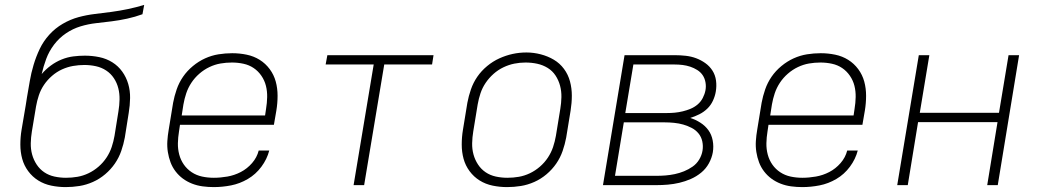

<svg xmlns="http://www.w3.org/2000/svg" viewBox="-20 -755 4240 783"><path d="M248 8Q218 8 189 2Q160 -4 136 -19Q112 -34 95 -57Q78 -80 70.5 -107.5Q63 -135 63 -165.5Q63 -196 68 -226L85 -326Q86 -334 87.5 -342Q89 -350 90 -358Q96 -392 101.5 -424.5Q107 -457 117 -490.5Q127 -524 142 -555.5Q157 -587 181 -613.5Q205 -640 236 -658Q267 -676 300 -685Q333 -694 367 -698Q401 -702 434.5 -706.5Q468 -711 501.5 -718Q535 -725 568 -735L561 -697Q531 -686 499 -679Q467 -672 435 -668Q403 -664 371.5 -660.5Q340 -657 308.5 -647.5Q277 -638 249 -619Q221 -600 200.5 -573Q180 -546 168.5 -515Q157 -484 150 -453Q166 -472 187 -487.5Q208 -503 231.5 -512.5Q255 -522 279 -525Q303 -528 326 -528Q356 -528 385 -522Q414 -516 438 -501Q462 -486 478.5 -463Q495 -440 503 -412.5Q511 -385 510.5 -355Q510 -325 505 -295L489 -194Q484 -167 474.5 -139.5Q465 -112 448.5 -88Q432 -64 409 -44.5Q386 -25 359 -13Q332 -1 304 3.5Q276 8 248 8ZM249 -30Q249 -30 249 -30Q249 -30 249 -30Q273 -30 296 -34Q319 -38 341 -48.5Q363 -59 382 -75.5Q401 -92 414.5 -112.5Q428 -133 435.5 -155.5Q443 -178 447 -201L463 -301Q467 -325 467.5 -349Q468 -373 462.5 -395Q457 -417 444.5 -436Q432 -455 413 -467.5Q394 -480 371 -485Q348 -490 324 -490Q301 -490 278 -486Q255 -482 233 -472Q211 -462 192 -445.5Q173 -429 159.5 -409Q146 -389 138.5 -366.5Q131 -344 127 -321L110 -219Q106 -195 105.5 -171Q105 -147 111 -125Q117 -103 129.5 -84Q142 -65 160.5 -52.5Q179 -40 202 -35Q225 -30 249 -30Z M852 8Q829 8 806.5 5Q784 2 763.5 -6Q743 -14 726 -26.5Q709 -39 696 -56Q683 -73 675.5 -93Q668 -113 664.5 -135Q661 -157 662.5 -180Q664 -203 668 -226L686 -336Q691 -363 700.5 -390.5Q710 -418 726.5 -442Q743 -466 766.5 -485.5Q790 -505 816.5 -517Q843 -529 871 -533.5Q899 -538 927 -538Q957 -538 986 -532Q1015 -526 1039 -511Q1063 -496 1080 -473Q1097 -450 1104.5 -422.5Q1112 -395 1112 -364.5Q1112 -334 1107 -304L1097 -246H714L710 -219Q706 -195 705.5 -171Q705 -147 711 -124.5Q717 -102 730 -83.5Q743 -65 762 -52.5Q781 -40 804 -35Q827 -30 852 -30Q879 -30 907.5 -35Q936 -40 962 -53.5Q988 -67 1008 -90Q1028 -113 1035 -141H1078Q1069 -106 1046 -75Q1023 -44 990.5 -25Q958 -6 922.5 1Q887 8 852 8ZM1061 -284 1065 -311Q1069 -335 1069.5 -359Q1070 -383 1064.5 -405Q1059 -427 1046 -446Q1033 -465 1014.5 -477.5Q996 -490 973 -495Q950 -500 926 -500Q926 -500 926 -500Q926 -500 926 -500Q902 -500 879 -496Q856 -492 834 -481.5Q812 -471 793 -454.5Q774 -438 760.5 -417.5Q747 -397 739.5 -374.5Q732 -352 728 -329L721 -284Z M1422 0 1504 -492H1308L1315 -530H1748L1742 -492H1547L1465 0Z M2048 8Q2018 8 1989 2Q1960 -4 1936 -19Q1912 -34 1895 -57Q1878 -80 1870.5 -107.5Q1863 -135 1863 -165.5Q1863 -196 1868 -226L1886 -336Q1891 -363 1900.5 -390.5Q1910 -418 1926.5 -442Q1943 -466 1966.5 -485.5Q1990 -505 2016.5 -517Q2043 -529 2070.5 -535Q2098 -541 2127 -541Q2156 -541 2185 -533.5Q2214 -526 2238.5 -511.5Q2263 -497 2280 -474Q2297 -451 2304.5 -423Q2312 -395 2312 -365Q2312 -335 2307 -304L2289 -194Q2284 -167 2274.5 -139.5Q2265 -112 2248.5 -88Q2232 -64 2209 -44.5Q2186 -25 2159 -13Q2132 -1 2104 3.5Q2076 8 2048 8ZM2049 -30Q2049 -30 2049 -30Q2049 -30 2049 -30Q2073 -30 2096 -34Q2119 -38 2141 -48.5Q2163 -59 2182 -75.5Q2201 -92 2214.5 -112.5Q2228 -133 2235.5 -155.5Q2243 -178 2247 -201L2265 -311Q2269 -335 2269.5 -359Q2270 -383 2264 -405.5Q2258 -428 2245.5 -447Q2233 -466 2213.5 -478Q2194 -490 2171 -495Q2148 -500 2123 -500Q2100 -500 2077.5 -495.5Q2055 -491 2033 -480.5Q2011 -470 1992.5 -453.5Q1974 -437 1960.5 -417Q1947 -397 1939.5 -374.5Q1932 -352 1928 -329L1910 -219Q1906 -195 1905.5 -171Q1905 -147 1911 -125Q1917 -103 1929.5 -84Q1942 -65 1960.5 -52.5Q1979 -40 2002 -35Q2025 -30 2049 -30Z M2439 0 2527 -530H2731Q2754 -530 2776.5 -527.5Q2799 -525 2819 -517.5Q2839 -510 2856.5 -497.5Q2874 -485 2885.5 -467Q2897 -449 2900 -426.5Q2903 -404 2899 -381Q2896 -363 2887.5 -344.5Q2879 -326 2864.5 -312Q2850 -298 2832 -289Q2814 -280 2795 -274Q2817 -267 2836.5 -254.5Q2856 -242 2869 -224Q2882 -206 2886.5 -182Q2891 -158 2887 -134Q2883 -111 2871 -89Q2859 -67 2839.5 -51Q2820 -35 2797 -25Q2774 -15 2750.5 -9.5Q2727 -4 2703.5 -2Q2680 0 2657 0ZM2530 -294H2700Q2716 -294 2732 -295.5Q2748 -297 2764.5 -301Q2781 -305 2796.5 -311.5Q2812 -318 2825 -329Q2838 -340 2846 -355.5Q2854 -371 2857 -387Q2860 -403 2857 -419.5Q2854 -436 2845.5 -448.5Q2837 -461 2823.5 -469.5Q2810 -478 2795 -483Q2780 -488 2764 -490Q2748 -492 2731 -492H2563ZM2488 -38H2657Q2676 -38 2694.5 -39.5Q2713 -41 2732 -45Q2751 -49 2769.5 -56.5Q2788 -64 2804.5 -75.5Q2821 -87 2831.5 -104.5Q2842 -122 2845 -141Q2848 -160 2844 -178.5Q2840 -197 2828.5 -211Q2817 -225 2800.5 -233.5Q2784 -242 2766.5 -247Q2749 -252 2729.5 -254Q2710 -256 2691 -256H2524Z M3252 8Q3229 8 3206.5 5Q3184 2 3163.5 -6Q3143 -14 3126 -26.5Q3109 -39 3096 -56Q3083 -73 3075.5 -93Q3068 -113 3064.5 -135Q3061 -157 3062.5 -180Q3064 -203 3068 -226L3086 -336Q3091 -363 3100.5 -390.5Q3110 -418 3126.5 -442Q3143 -466 3166.5 -485.5Q3190 -505 3216.5 -517Q3243 -529 3271 -533.5Q3299 -538 3327 -538Q3357 -538 3386 -532Q3415 -526 3439 -511Q3463 -496 3480 -473Q3497 -450 3504.5 -422.5Q3512 -395 3512 -364.5Q3512 -334 3507 -304L3497 -246H3114L3110 -219Q3106 -195 3105.5 -171Q3105 -147 3111 -124.5Q3117 -102 3130 -83.5Q3143 -65 3162 -52.5Q3181 -40 3204 -35Q3227 -30 3252 -30Q3279 -30 3307.5 -35Q3336 -40 3362 -53.5Q3388 -67 3408 -90Q3428 -113 3435 -141H3478Q3469 -106 3446 -75Q3423 -44 3390.5 -25Q3358 -6 3322.5 1Q3287 8 3252 8ZM3461 -284 3465 -311Q3469 -335 3469.5 -359Q3470 -383 3464.5 -405Q3459 -427 3446 -446Q3433 -465 3414.5 -477.5Q3396 -490 3373 -495Q3350 -500 3326 -500Q3326 -500 3326 -500Q3326 -500 3326 -500Q3302 -500 3279 -496Q3256 -492 3234 -481.5Q3212 -471 3193 -454.5Q3174 -438 3160.5 -417.5Q3147 -397 3139.5 -374.5Q3132 -352 3128 -329L3121 -284Z M3639 0 3727 -530H3770L3731 -295H4054L4093 -530H4136L4049 0H4006L4048 -257H3724L3682 0Z"/></svg>

Font: Iosevka Curly XLtExObl
Style: Regular
Weight: 200
Width: 7
Italic angle: -9°
Monospace: yes
Designer: Belleve Invis
Foundry: Belleve Invis
Version: Version 11.0.1; ttfautohint (v1.8.3)